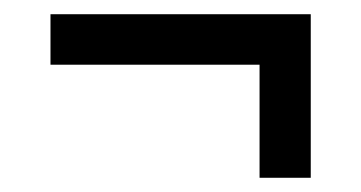

<svg xmlns="http://www.w3.org/2000/svg" viewBox="-20 -504 508 270"><path d="M345 -254V-413H51V-484H417V-254Z"/></svg>

Font: Big Shoulders Text Medium
Style: Regular
Weight: 500
Designer: Patric King
Foundry: XO Type Co
Version: Version 1.000; ttfautohint (v1.8.2)